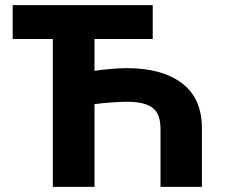

<svg xmlns="http://www.w3.org/2000/svg" viewBox="-20 -727 894 747"><path d="M574.2 -575.2H347.7V-451.2Q376 -456.1 413.8 -459Q451.7 -461.9 473.6 -461.9Q610.8 -461.9 688.5 -402.8Q766.1 -343.8 765.6 -225.6V0H604.5V-225.6Q604.5 -263.7 591.6 -286.6Q578.6 -309.6 550 -320.3Q521.5 -331.1 473.6 -331.1Q450.7 -331.1 413.3 -328.4Q376 -325.7 347.7 -321.8V0H185.5V-575.2H29.3V-707H574.2Z"/></svg>

Font: Pretendard Std ExtraBold
Style: Regular
Weight: 800
Designer: Base glyphs from Inter by Rasmus Andersson; Hangeul glyphs from Noto Sans CJK(Source Han Sans) by Jang Soo-young and Kan
Foundry: Kil Hyung-jin
Version: Version 1.309